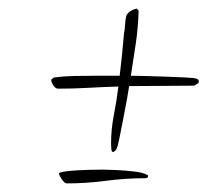

<svg xmlns="http://www.w3.org/2000/svg" viewBox="-20 -491 488 446"><path d="M242 -138Q239 -138 238.5 -147Q238 -156 238 -157Q238 -191 244.5 -224Q251 -257 255 -290Q220 -289 185 -287Q150 -285 115 -285Q109 -285 104 -292.5Q99 -300 99 -306L105 -311Q128 -314 151 -314.5Q174 -315 197 -315H258Q261 -340 263.5 -364Q266 -388 268 -413Q270 -422 270.5 -433Q271 -444 273 -453Q275 -460 283 -465Q291 -470 298 -471L302 -466Q301 -428 295.5 -390.5Q290 -353 284 -315Q292 -315 315 -314.5Q338 -314 364.5 -313Q391 -312 412 -311Q433 -310 437 -308Q442 -306 442 -302L441 -298L431 -292Q394 -292 356 -291.5Q318 -291 280 -291Q279 -283 275 -261Q271 -239 266 -213.5Q261 -188 257 -168Q253 -148 250 -144Q246 -138 242 -138ZM135 -65Q130 -65 123.5 -74.5Q117 -84 117 -89L119 -90Q128 -93 147.5 -94.5Q167 -96 187 -96.5Q207 -97 218 -97Q229 -97 250.5 -96Q272 -95 292.5 -92.5Q313 -90 321 -85Q324 -85 324 -82Q324 -77 317 -77Q271 -77 226 -71Q181 -65 135 -65Z"/></svg>

Font: Beau Rivage
Style: Regular
Weight: 400
Designer: Robert E. Leuschke
Foundry: Robert E. Leuschke
Version: Version 1.010; ttfautohint (v1.8.3)